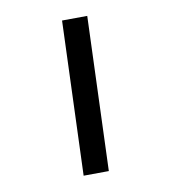

<svg xmlns="http://www.w3.org/2000/svg" viewBox="-184 -811 834 939"><g transform="rotate(-30 233.0 -342.0)"><path d="M149 34 31 -8 319 -718 437 -676Z"/></g></svg>

Font: Titillium Web
Style: Bold
Weight: 700
Designer: Mohamed Gaber, Accademia di Belle Arti di Urbino
Foundry: Kief Type Foundry, Accademia di Belle Arti di Urbino
Version: Version 3.000